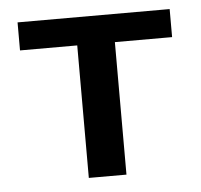

<svg xmlns="http://www.w3.org/2000/svg" viewBox="-39 -458 522 498"><g transform="rotate(-5 222.0 -209.0)"><path d="M420 -418V-345H271V0H173V-345H24V-418Z"/></g></svg>

Font: EauTestText Semibold
Style: Regular
Weight: 600
Designer: Christian Thalmann (Catharsis Fonts)
Version: Version 0.001;PS 000.001;hotconv 1.0.88;makeotf.lib2.5.64775